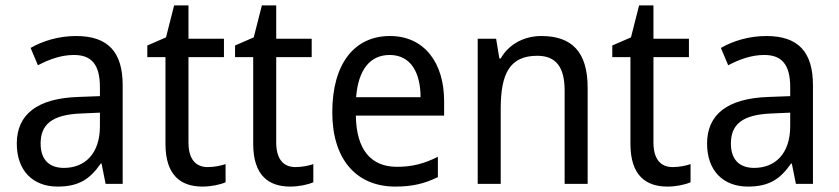

<svg xmlns="http://www.w3.org/2000/svg" viewBox="-20 -679 3097 709"><path d="M261 -546C197 -546 138 -528 93 -502L120 -438C162 -460 206 -476 253 -476C316 -476 349 -443 349 -357V-324L269 -321C117 -316 42 -256 42 -149C42 -49 101 10 193 10C270 10 312 -17 352 -75H355L370 0H433V-364C433 -486 380 -546 261 -546ZM281 -260 349 -263V-213C349 -111 293 -59 216 -59C164 -59 130 -87 130 -149C130 -218 170 -256 281 -260Z M747 -62C702 -62 676 -92 676 -153V-468H807V-536H676V-659H623L593 -541L524 -511V-468H591V-148C591 -30 649 10 728 10C759 10 793 3 813 -6V-73C796 -67 770 -62 747 -62Z M1071 -62C1026 -62 1000 -92 1000 -153V-468H1131V-536H1000V-659H947L917 -541L848 -511V-468H915V-148C915 -30 973 10 1052 10C1083 10 1117 3 1137 -6V-73C1120 -67 1094 -62 1071 -62Z M1420 -546C1288 -546 1207 -443 1207 -264C1207 -94 1293 10 1440 10C1503 10 1548 -1 1597 -25V-100C1547 -75 1503 -63 1446 -63C1349 -63 1296 -127 1294 -252H1620V-306C1620 -447 1547 -546 1420 -546ZM1419 -476C1498 -476 1533 -409 1533 -320H1295C1303 -421 1346 -476 1419 -476Z M1979 -546C1918 -546 1860 -518 1829 -463H1824L1812 -536H1744V0H1829V-278C1829 -408 1863 -473 1964 -473C2034 -473 2065 -430 2065 -345V0H2150V-355C2150 -487 2092 -546 1979 -546Z M2464 -62C2419 -62 2393 -92 2393 -153V-468H2524V-536H2393V-659H2340L2310 -541L2241 -511V-468H2308V-148C2308 -30 2366 10 2445 10C2476 10 2510 3 2530 -6V-73C2513 -67 2487 -62 2464 -62Z M2810 -546C2746 -546 2687 -528 2642 -502L2669 -438C2711 -460 2755 -476 2802 -476C2865 -476 2898 -443 2898 -357V-324L2818 -321C2666 -316 2591 -256 2591 -149C2591 -49 2650 10 2742 10C2819 10 2861 -17 2901 -75H2904L2919 0H2982V-364C2982 -486 2929 -546 2810 -546ZM2830 -260 2898 -263V-213C2898 -111 2842 -59 2765 -59C2713 -59 2679 -87 2679 -149C2679 -218 2719 -256 2830 -260Z"/></svg>

Font: Noto Sans Gurmukhi UI SemiCondensed
Style: Regular
Weight: 400
Width: 4
Designer: Jelle Bosma - Monotype Design Team
Foundry: Monotype Imaging Inc.
Version: Version 2.004